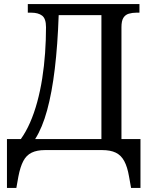

<svg xmlns="http://www.w3.org/2000/svg" viewBox="-20 -734 737 939"><path d="M14 185V-54H82Q107 -89 127 -134.5Q147 -180 162 -235Q177 -290 186.5 -350.5Q196 -411 200.5 -474.5Q205 -538 205 -601Q205 -643 186 -657.5Q167 -672 133 -672H116V-714H662V-672H647Q627 -672 610 -667Q593 -662 583.5 -647Q574 -632 574 -601V-54H667V185H621L611 129Q603 82 587.5 53.5Q572 25 546 12.5Q520 0 480 0H200Q161 0 135 12.5Q109 25 94 53.5Q79 82 70 129L60 185ZM152 -54H476V-660H267Q262 -514 248 -397.5Q234 -281 210.5 -195Q187 -109 152 -54Z"/></svg>

Font: Noto Serif SemiCondensed
Style: Regular
Weight: 400
Width: 4
Designer: Monotype Design Team
Foundry: Monotype Imaging Inc.
Version: Version 2.013